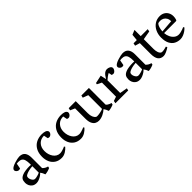

<svg xmlns="http://www.w3.org/2000/svg" viewBox="277 -1803 3014 3014"><g transform="rotate(-45 1784.0 -295.5)"><path d="M106.4 -231.9Q134.8 -244.1 178 -250Q221.2 -255.9 259.3 -255.9Q279.3 -255.9 298.3 -254.4V-280.8Q298.3 -325.7 288.3 -362.5Q278.3 -399.4 249 -415.5Q238.8 -421.4 221.9 -424.3Q205.1 -427.2 186.5 -427.2Q169.9 -427.2 153.8 -423.8L137.2 -335Q123.5 -327.6 107.4 -327.6Q94.7 -327.6 81.3 -335Q67.9 -342.3 59.1 -354.5Q50.3 -366.7 50.3 -380.4Q50.3 -406.2 91.3 -429.2Q115.7 -442.4 149.2 -453.1Q182.6 -463.9 213.1 -470Q243.7 -476.1 258.8 -476.1Q326.2 -476.1 356 -436.5Q385.7 -397 385.7 -329.1V-93.8Q403.8 -75.2 424.3 -63.2Q444.8 -51.3 470.2 -45.4L464.4 -17.1Q437 -4.4 408 3.2Q378.9 10.7 353 12.2Q345.2 -10.7 335.7 -28.8Q326.2 -46.9 311.5 -64.5Q300.8 -48.8 274.4 -30.5Q248 -12.2 216.6 0Q185.1 12.2 159.2 12.2Q116.2 12.2 87.9 -7.6Q59.6 -27.3 46.4 -57.1Q33.2 -86.9 33.2 -117.7Q33.2 -164.6 49.8 -189.9Q66.4 -215.3 106.4 -231.9ZM190.4 -51.8Q212.4 -51.8 244.9 -60.8Q277.3 -69.8 298.3 -80.6V-223.6Q250 -220.2 214.8 -211.4Q179.7 -202.6 159.7 -192.6Q139.6 -182.6 132.3 -174.3Q123 -165 123 -142.1Q123 -125.5 130.1 -106.9Q137.2 -88.4 148.9 -74Q160.6 -59.6 173.8 -54.7Q180.2 -51.8 190.4 -51.8Z M648.9 -387.7Q623.5 -361.3 612.1 -328.4Q600.6 -295.4 600.6 -258.8Q600.6 -176.3 641.6 -117.7Q659.7 -90.8 688 -74Q716.3 -57.1 750 -57.1Q769 -57.1 793.5 -63.2Q817.9 -69.3 838.6 -77.4Q859.4 -85.4 867.7 -90.3L878.9 -73.7Q852.5 -41.5 809.3 -14.6Q766.1 12.2 718.8 12.2Q650.9 12.2 604 -18.6Q557.1 -49.3 533.7 -101.6Q510.3 -153.8 510.3 -218.8Q510.3 -302.7 543 -360.1Q575.7 -417.5 631.3 -445.8Q687 -474.1 756.3 -474.1Q803.2 -474.1 833.5 -461.9Q848.6 -455.6 858.6 -443.8Q868.7 -432.1 868.7 -417Q868.7 -402.8 859.9 -388.7Q851.1 -374.5 837.4 -365.5Q823.7 -356.4 811 -356.4Q793.9 -356.4 780.3 -364.3L766.1 -433.1Q731.9 -432.6 702.6 -422.4Q673.3 -412.1 648.9 -387.7Z M1075.2 -387.7Q1049.8 -361.3 1038.3 -328.4Q1026.9 -295.4 1026.9 -258.8Q1026.9 -176.3 1067.9 -117.7Q1085.9 -90.8 1114.3 -74Q1142.6 -57.1 1176.3 -57.1Q1195.3 -57.1 1219.7 -63.2Q1244.1 -69.3 1264.9 -77.4Q1285.6 -85.4 1293.9 -90.3L1305.2 -73.7Q1278.8 -41.5 1235.6 -14.6Q1192.4 12.2 1145 12.2Q1077.1 12.2 1030.3 -18.6Q983.4 -49.3 960 -101.6Q936.5 -153.8 936.5 -218.8Q936.5 -302.7 969.2 -360.1Q1002 -417.5 1057.6 -445.8Q1113.3 -474.1 1182.6 -474.1Q1229.5 -474.1 1259.8 -461.9Q1274.9 -455.6 1284.9 -443.8Q1294.9 -432.1 1294.9 -417Q1294.9 -402.8 1286.1 -388.7Q1277.3 -374.5 1263.7 -365.5Q1250 -356.4 1237.3 -356.4Q1220.2 -356.4 1206.5 -364.3L1192.4 -433.1Q1158.2 -432.6 1128.9 -422.4Q1099.6 -412.1 1075.2 -387.7Z M1337.9 -424.3 1346.2 -463.9H1502V-197.3Q1502 -145.5 1515.9 -112.8Q1529.8 -80.1 1549.3 -65.9Q1559.6 -58.1 1575.2 -58.1Q1605 -58.1 1643.3 -65.9Q1681.6 -73.7 1708 -85V-390.6L1618.7 -424.3L1627.4 -463.9H1794.9V-93.8Q1803.2 -81.5 1819.3 -71Q1835.4 -60.5 1852.5 -54Q1869.6 -47.4 1879.4 -45.9L1873 -16.6Q1856 -7.8 1819.8 2.2Q1783.7 12.2 1761.7 12.2Q1757.8 -2.4 1744.9 -28.6Q1731.9 -54.7 1719.2 -66.4Q1689 -34.2 1639.4 -11Q1589.8 12.2 1542.5 12.2Q1507.8 12.2 1479 -4.4Q1450.2 -21 1432.4 -59.8Q1414.6 -98.6 1414.6 -162.1V-390.6Z M1923.8 -416.5 1928.2 -439.9 2062 -468.8 2083.5 -371.6Q2116.2 -428.2 2143.8 -450.9Q2171.4 -473.6 2204.6 -473.6Q2216.3 -473.6 2230.2 -470.2Q2244.1 -466.8 2255.9 -460Q2268.6 -453.1 2276.6 -442.4Q2284.7 -431.6 2284.7 -418Q2284.7 -402.8 2275.6 -386.5Q2266.6 -370.1 2252.7 -359.4Q2238.8 -348.6 2225.1 -348.6Q2216.3 -348.6 2207.3 -350.8Q2198.2 -353 2191.4 -356L2181.6 -410.2Q2160.6 -401.4 2134 -381.8Q2107.4 -362.3 2086.4 -343.3V-61L2211.9 -38.6L2203.6 0H1919.4L1927.7 -42.5L1999 -66.4V-378.9Z M2400.9 -231.9Q2429.2 -244.1 2472.4 -250Q2515.6 -255.9 2553.7 -255.9Q2573.7 -255.9 2592.8 -254.4V-280.8Q2592.8 -325.7 2582.8 -362.5Q2572.8 -399.4 2543.5 -415.5Q2533.2 -421.4 2516.4 -424.3Q2499.5 -427.2 2481 -427.2Q2464.4 -427.2 2448.2 -423.8L2431.6 -335Q2418 -327.6 2401.9 -327.6Q2389.2 -327.6 2375.7 -335Q2362.3 -342.3 2353.5 -354.5Q2344.7 -366.7 2344.7 -380.4Q2344.7 -406.2 2385.7 -429.2Q2410.2 -442.4 2443.6 -453.1Q2477.1 -463.9 2507.6 -470Q2538.1 -476.1 2553.2 -476.1Q2620.6 -476.1 2650.4 -436.5Q2680.2 -397 2680.2 -329.1V-93.8Q2698.2 -75.2 2718.8 -63.2Q2739.3 -51.3 2764.6 -45.4L2758.8 -17.1Q2731.4 -4.4 2702.4 3.2Q2673.3 10.7 2647.5 12.2Q2639.6 -10.7 2630.1 -28.8Q2620.6 -46.9 2606 -64.5Q2595.2 -48.8 2568.8 -30.5Q2542.5 -12.2 2511 0Q2479.5 12.2 2453.6 12.2Q2410.6 12.2 2382.3 -7.6Q2354 -27.3 2340.8 -57.1Q2327.6 -86.9 2327.6 -117.7Q2327.6 -164.6 2344.2 -189.9Q2360.8 -215.3 2400.9 -231.9ZM2484.9 -51.8Q2506.8 -51.8 2539.3 -60.8Q2571.8 -69.8 2592.8 -80.6V-223.6Q2544.4 -220.2 2509.3 -211.4Q2474.1 -202.6 2454.1 -192.6Q2434.1 -182.6 2426.8 -174.3Q2417.5 -165 2417.5 -142.1Q2417.5 -125.5 2424.6 -106.9Q2431.6 -88.4 2443.4 -74Q2455.1 -59.6 2468.3 -54.7Q2474.6 -51.8 2484.9 -51.8Z M2785.6 -463.9H2857.9L2868.2 -570.8L2945.3 -602.5V-463.9H3100.1L3092.3 -421.4L2945.3 -396V-179.2Q2945.3 -136.7 2957 -102.3Q2968.8 -67.9 2991.2 -55.2Q2999.5 -50.8 3014.2 -50.8Q3041.5 -50.8 3073.2 -59.3Q3105 -67.9 3108.4 -68.4L3117.7 -45.4Q3087.9 -24.9 3048.1 -6.3Q3008.3 12.2 2981.4 12.2Q2857.9 12.2 2857.9 -154.3V-396L2776.9 -420.4Z M3515.6 -93.3 3527.3 -76.2Q3511.2 -57.1 3483.6 -36.6Q3456.1 -16.1 3421.9 -2Q3387.7 12.2 3354.5 12.2Q3298.3 12.2 3253.4 -11.7Q3208.5 -35.6 3181.6 -87.9Q3154.8 -140.1 3154.8 -221.2Q3154.8 -292 3182.6 -350.3Q3210.4 -408.7 3261 -442.4Q3311.5 -476.1 3376 -476.1Q3424.3 -476.1 3459.2 -455.3Q3494.1 -434.6 3512.5 -399.2Q3530.8 -363.8 3530.8 -320.3Q3530.8 -288.1 3520.5 -254.9Q3517.6 -246.1 3513.4 -242.2Q3509.3 -238.3 3500.5 -238.3H3238.3Q3241.7 -191.4 3261 -150.1Q3280.3 -108.9 3312.7 -83.5Q3345.2 -58.1 3385.7 -58.1Q3407.7 -58.1 3434.3 -64.5Q3460.9 -70.8 3483.4 -79.3Q3505.9 -87.9 3515.6 -93.3ZM3278.8 -406.7Q3265.1 -392.6 3252.9 -357.7Q3240.7 -322.8 3238.3 -274.9L3449.7 -291.5Q3449.7 -332 3433.3 -360.8Q3417 -389.6 3389.6 -404.3Q3362.3 -418.9 3328.6 -418.9Q3291 -418.9 3278.8 -406.7Z"/></g></svg>

Font: Vesper Libre
Style: Regular
Weight: 400
Designer: Robert Keller & Kimya Gandhi
Foundry: Mota Italic
Version: Version 1.058